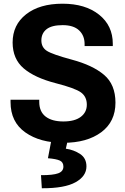

<svg xmlns="http://www.w3.org/2000/svg" viewBox="-20 -745 665 1021"><path d="M36.1 -201.9Q36.1 -96.4 114.5 -41Q192.9 14.4 317.1 14.4Q442.4 14.4 518.2 -41.7Q594 -97.9 594 -199.2Q593.8 -295.9 533.2 -347Q472.7 -398.2 362.5 -427.7Q258.8 -455.6 229.4 -474.4Q200 -493.2 200 -530Q200 -567.6 227.4 -589.5Q254.9 -611.3 313 -611.3Q371.1 -611.3 400.5 -583.6Q429.9 -555.9 429.9 -510.5V-500H579.8V-512.2Q579.8 -608.9 506.7 -667.1Q433.6 -725.3 312.5 -725.3Q190.9 -725.3 119 -669.2Q47.1 -613 47.1 -518.8Q47.4 -431.4 105.8 -381.5Q164.3 -331.5 276.1 -302.7Q380.4 -275.9 411 -253.2Q441.7 -230.5 441.7 -188.2Q441.7 -147.9 409.4 -123.5Q377.2 -99.1 316.9 -99.1Q256.3 -99.1 222.5 -125.2Q188.7 -151.4 188.7 -203.6V-214.6H36.1ZM255.6 -12.7 234.9 96.4Q279.5 100.1 298.3 108.9Q317.1 117.7 317.1 140.9Q317.1 166.5 289.4 176.6Q261.7 186.8 198 186.5L202.4 256.1Q323.5 256.6 381.6 224.2Q439.7 191.9 439.7 139.9Q439.7 96.2 406.2 74Q372.8 51.8 330.1 45.7L343.3 -12.7Z"/></svg>

Font: Roboto Flex
Style: Regular
Weight: 400
Designer: Berlow after Robertson
Foundry: Google
Version: Version 3.200;gftools[0.9.32]